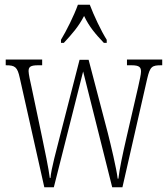

<svg xmlns="http://www.w3.org/2000/svg" viewBox="-20 -786 703 806"><path d="M236 -619V-606H248C283 -644 309 -673 333 -719C355 -673 380 -644 416 -606H428V-619C404 -657 374 -721 357 -766H307C291 -721 259 -657 236 -619ZM63 -459 166 0H206L329 -486L451 0H494L598 -456C610 -507 618 -512 657 -512H661V-536H513V-512H532C566 -512 572 -503 572 -485C572 -474 566 -449 560 -421L512 -213C494 -135 482 -78 477 -36H474C469 -79 445 -178 433 -226L352 -535H314L231 -212C219 -164 194 -74 192 -39H189C185 -75 166 -165 156 -213L112 -422C107 -442 100 -477 100 -487C100 -504 106 -512 140 -512H157V-536H4V-512H5C43 -512 53 -505 63 -459Z"/></svg>

Font: Noto Serif Tamil ExtraCondensed ExtraLight
Style: Regular
Weight: 200
Width: 2
Designer: Indian Type Foundry, Tom Grace, and the Monotype Design Team
Foundry: Monotype Imaging Inc.
Version: Version 2.004